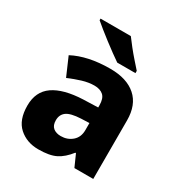

<svg xmlns="http://www.w3.org/2000/svg" viewBox="-180 -894 971 1032"><g transform="rotate(30 305.0 -378.0)"><path d="M326 -559Q429 -559 485.5 -509Q542 -459 542 -363V0H425L392 -74H388Q353 -29 314 -9.5Q275 10 206 10Q134 10 86 -33Q38 -76 38 -165Q38 -252 100 -295Q162 -338 282 -343L373 -346V-359Q373 -402 353 -420Q333 -438 297 -438Q262 -438 222.5 -426Q183 -414 144 -397L95 -510Q140 -534 198 -546.5Q256 -559 326 -559ZM323 -248Q260 -245 235 -226.5Q210 -208 210 -173Q210 -141 228 -126.5Q246 -112 275 -112Q316 -112 345 -137Q374 -162 374 -206V-250ZM333 -766Q349 -744 371 -716.5Q393 -689 415.5 -663.5Q438 -638 454 -620V-606H341Q322 -619 295 -638.5Q268 -658 239.5 -680Q211 -702 186 -722Q161 -742 145 -756V-766Z"/></g></svg>

Font: Noto Sans Cherokee ExtraBold
Style: Regular
Weight: 800
Designer: Monotype Design Team
Foundry: Monotype Imaging Inc.
Version: Version 2.001; ttfautohint (v1.8.4.7-5d5b)